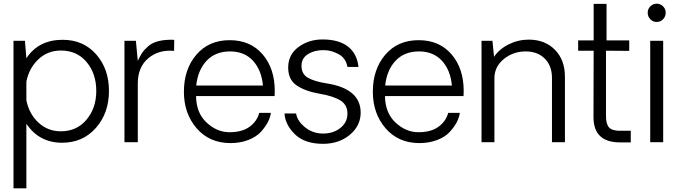

<svg xmlns="http://www.w3.org/2000/svg" viewBox="-20 -771 3684 1041"><path d="M319.8 -555.2Q431.6 -555.2 501.2 -476.6Q570.8 -397.9 570.8 -278.1Q570.8 -158.2 500 -77.6Q429.2 2.9 316.9 2.9Q191.9 2.9 123 -100.1V250H53.2V-549.8H115.2L123 -455.1Q189 -555.2 319.8 -555.2ZM310.1 -59.1Q396 -59.1 449 -122.1Q502 -185.1 502 -277.8Q502 -372.1 449.5 -434.6Q397 -497.1 310.1 -497.1Q239.3 -497.1 188.7 -450Q138.2 -402.8 123 -329.1V-227.1Q138.2 -152.8 188.7 -106Q239.3 -59.1 310.1 -59.1Z M924.8 -555.2 923.8 -495.1Q840.8 -502.9 783.9 -455.1Q727.1 -407.2 727.1 -317.9V0H654.8V-549.8H716.8L727.1 -440.9Q738.3 -465.8 750 -483.4Q761.7 -501 783.7 -520.5Q805.7 -540 841.8 -548.6Q877.9 -557.1 924.8 -555.2Z M1469.7 -277.8Q1469.7 -259.8 1468.8 -250H1043Q1043.9 -159.2 1099.4 -107.2Q1154.8 -55.2 1220.7 -54.2Q1289.6 -53.2 1331.3 -82.5Q1373 -111.8 1385.7 -159.2H1448.7Q1445.8 -135.3 1432.4 -109.1Q1418.9 -83 1394.3 -55.9Q1369.6 -28.8 1326.2 -12Q1282.7 4.9 1228 4.9Q1114.3 3.9 1045.7 -75.9Q977.1 -155.8 977.1 -273.9Q977.1 -395 1044.4 -474.1Q1111.8 -553.2 1225.6 -553.2Q1337.4 -553.2 1403.6 -476.6Q1469.7 -399.9 1469.7 -277.8ZM1227.1 -492.2Q1147.9 -492.2 1100.3 -441.7Q1052.7 -391.1 1043.9 -307.1H1405.8Q1397.9 -391.1 1351.6 -441.7Q1305.2 -492.2 1227.1 -492.2Z M1731.4 8.8Q1632.3 8.8 1579.3 -42.7Q1526.4 -94.2 1522.5 -155.8H1585.4Q1591.3 -115.7 1633.5 -81.3Q1675.8 -46.9 1731.7 -46.9Q1787.6 -46.9 1825.7 -77.4Q1863.8 -107.9 1863.8 -154.8Q1863.8 -202.6 1825.7 -226.3Q1787.6 -250 1715.8 -262.2Q1637.7 -275.4 1590.1 -306.6Q1542.5 -337.9 1542.5 -404.8Q1542.5 -474.6 1598.1 -515.9Q1653.8 -557.1 1728.5 -557.1Q1816.4 -557.1 1866 -519Q1915.5 -481 1923.8 -408.2H1863.8Q1855 -456.1 1816.4 -477.1Q1777.8 -498 1740.7 -499Q1689.9 -501 1652.3 -479Q1614.7 -457 1614.7 -414.1Q1614.7 -369.1 1650.1 -349.1Q1685.5 -329.1 1751.5 -318.8Q1935.5 -290 1935.5 -160.2Q1935.5 -89.4 1877 -40.3Q1818.4 8.8 1731.4 8.8Z M2494.1 -277.8Q2494.1 -259.8 2493.2 -250H2067.4Q2068.4 -159.2 2123.8 -107.2Q2179.2 -55.2 2245.1 -54.2Q2314 -53.2 2355.7 -82.5Q2397.5 -111.8 2410.2 -159.2H2473.1Q2470.2 -135.3 2456.8 -109.1Q2443.4 -83 2418.7 -55.9Q2394 -28.8 2350.6 -12Q2307.1 4.9 2252.4 4.9Q2138.7 3.9 2070.1 -75.9Q2001.5 -155.8 2001.5 -273.9Q2001.5 -395 2068.8 -474.1Q2136.2 -553.2 2250 -553.2Q2361.8 -553.2 2428 -476.6Q2494.1 -399.9 2494.1 -277.8ZM2251.5 -492.2Q2172.4 -492.2 2124.8 -441.7Q2077.1 -391.1 2068.4 -307.1H2430.2Q2422.4 -391.1 2376 -441.7Q2329.6 -492.2 2251.5 -492.2Z M2846.7 -556.2Q2934.6 -556.2 2988.8 -501Q3043 -445.8 3043 -355V0H2972.7V-349.1Q2972.7 -414.1 2933.8 -453.1Q2895 -492.2 2830.1 -492.2Q2762.2 -492.2 2711.4 -450.7Q2660.6 -409.2 2660.6 -346.2V0H2590.8V-549.8H2649.9L2658.7 -462.9Q2686.5 -504.9 2738 -530.5Q2789.6 -556.2 2846.7 -556.2Z M3341.8 1Q3197.8 1 3197.8 -136.2L3198.7 -496.1H3114.7V-551.8H3198.7V-750H3268.6V-551.8H3391.6V-495.1L3265.6 -496.1V-146Q3265.6 -126 3267.6 -114Q3269.5 -102.1 3276.1 -88.6Q3282.7 -75.2 3299.3 -68.6Q3315.9 -62 3341.8 -62H3399.9V1Z M3491.7 -702.1Q3491.7 -722.2 3506.1 -736.6Q3520.5 -751 3540.5 -751Q3560.5 -751 3575 -736.6Q3589.4 -722.2 3589.4 -702.1Q3589.4 -681.2 3575 -666.5Q3560.5 -651.9 3540.5 -651.9Q3520.5 -651.9 3506.1 -666.5Q3491.7 -681.2 3491.7 -702.1ZM3505.4 -549.8H3575.7V0H3505.4Z"/></svg>

Font: Oakes Grotesk
Style: Light
Weight: 300
Designer: Samuel Oakes
Foundry: Samuel Oakes
Version: Version 1.0 | wf-rip DC20170320